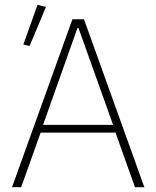

<svg xmlns="http://www.w3.org/2000/svg" viewBox="-20 -778 650 798"><path d="M541 0 460 -227H149L68 0H30L281 -698H329L580 0ZM306 -662H302L159 -259H450ZM103 -587 77 -593 136 -758 171 -749Z"/></svg>

Font: IBM Plex Sans ExtLt
Style: Regular
Weight: 200
Designer: Mike Abbink, Paul van der Laan, Pieter van Rosmalen
Foundry: Bold Monday
Version: Version 3.005